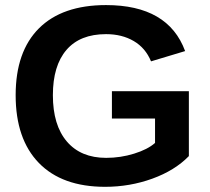

<svg xmlns="http://www.w3.org/2000/svg" viewBox="-20 -718 818 748"><path d="M393.6 -103Q449.7 -103 502.4 -119.4Q555.2 -135.7 584 -161.1V-256.3H416V-362.8H715.8V-109.9Q661.1 -53.7 573.5 -22Q485.8 9.8 389.6 9.8Q221.7 9.8 131.3 -83.3Q41 -176.3 41 -347.2Q41 -517.1 131.8 -607.7Q222.7 -698.2 393.1 -698.2Q635.3 -698.2 701.2 -519L568.4 -479Q546.9 -531.2 501 -558.1Q455.1 -585 393.1 -585Q291.5 -585 238.8 -523.4Q186 -461.9 186 -347.2Q186 -230.5 240.5 -166.7Q294.9 -103 393.6 -103Z"/></svg>

Font: Arimo
Style: Bold
Weight: 700
Designer: Steve Matteson
Foundry: Monotype Imaging Inc.
Version: Version 1.33